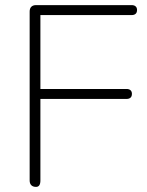

<svg xmlns="http://www.w3.org/2000/svg" viewBox="-20 -725 576 751"><path d="M121 6Q109 6 102.5 -0.5Q96 -7 96 -19V-680Q96 -692 102.5 -698.5Q109 -705 121 -705H495Q505 -705 510.5 -700Q516 -695 516 -686Q516 -676 510.5 -671Q505 -666 495 -666H138V-377H475Q485 -377 490.5 -372Q496 -367 496 -358Q496 -348 490.5 -343Q485 -338 475 -338H138V-19Q138 6 121 6Z"/></svg>

Font: Nunito ExtraLight
Style: Regular
Weight: 200
Designer: Vernon Adams
Foundry: Vernon Adams
Version: Version 3.602